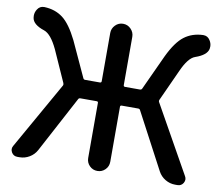

<svg xmlns="http://www.w3.org/2000/svg" viewBox="-81 -848 1089 946"><g transform="rotate(10 463.5 -375.0)"><path d="M704.1 -398.4Q701.2 -391.6 705.1 -385.7L893.6 -49.8Q898.4 -42 898.4 -33.2Q898.4 -25.4 893.6 -16.6Q883.8 0 864.3 0H852.5Q826.2 0 803.2 -13.7Q780.3 -27.3 767.6 -50.8L619.1 -331.1Q616.2 -337.9 608.4 -337.9H526.4Q518.6 -337.9 518.6 -331.1V-55.7Q518.6 -32.2 502.4 -16.1Q486.3 0 463.4 0Q440.4 0 424.3 -16.1Q408.2 -32.2 408.2 -55.7V-331.1Q408.2 -337.9 400.4 -337.9H319.3Q311.5 -337.9 308.6 -331.1L159.2 -50.8Q146.5 -27.3 123.5 -13.7Q100.6 0 74.2 0H63.5Q43.9 0 34.2 -16.6Q29.3 -25.4 29.3 -33.2Q29.3 -42 34.2 -49.8L223.6 -384.8Q226.6 -390.6 223.6 -397.5L153.3 -554.7Q120.1 -625 85 -636.7Q28.3 -655.3 23.4 -688.5Q22.5 -694.3 22.5 -699.2Q22.5 -716.8 32.2 -731.4Q43.9 -750 65.4 -750Q66.4 -750 67.4 -750Q121.1 -748 159.7 -718.8Q198.2 -689.5 235.4 -614.3L316.4 -438.5Q319.3 -431.6 326.2 -431.6H400.4Q408.2 -431.6 408.2 -439.5V-680.7Q408.2 -703.1 424.3 -719.7Q440.4 -736.3 463.4 -736.3Q486.3 -736.3 502.4 -719.7Q518.6 -703.1 518.6 -680.7V-439.5Q518.6 -431.6 526.4 -431.6H600.6Q608.4 -431.6 611.3 -438.5L692.4 -614.3Q728.5 -689.5 767.6 -718.8Q806.6 -748 860.4 -750Q861.3 -750 862.3 -750Q883.8 -750 895.5 -731.4Q905.3 -716.8 905.3 -700.2Q905.3 -694.3 904.3 -688.5Q897.5 -656.2 840.8 -636.7Q806.6 -625 775.4 -554.7Z"/></g></svg>

Font: Gen Jyuu Gothic P Medium
Style: Regular
Weight: 500
Designer: [Source Han Sans]
Ryoko NISHIZUKA  (kana & ideographs); Paul D. Hunt (Latin, Greek & Cyrillic); Wenlong ZHANG  (bopomofo
Version: Version 1.002.20150607